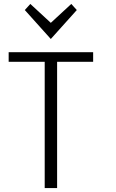

<svg xmlns="http://www.w3.org/2000/svg" viewBox="-20 -955 588 975"><path d="M24 -641H207V0H270V-641H453V-690H24ZM238 -757 370 -904 342 -935 238 -839 134 -935 106 -904Z"/></svg>

Font: Repo Light
Style: Regular
Weight: 300
Designer: Stefan Peev
Foundry: Context Ltd
Version: Version 001.502